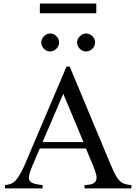

<svg xmlns="http://www.w3.org/2000/svg" viewBox="-20 -1048 759 1068"><path d="M710.9 0H450.2V-18.6Q496.1 -19.5 508.8 -35.4Q521.5 -51.3 515.1 -75.9Q508.8 -100.6 497.6 -127L458 -222.2H201.2L156.2 -116.7Q144 -86.4 140.9 -65.9Q137.7 -45.4 154.1 -33.9Q170.4 -22.5 216.8 -18.6V0H7.3V-18.6Q49.8 -21.5 71.8 -49.6Q93.8 -77.6 117.7 -131.8L350.1 -677.7H367.7L597.7 -127Q617.2 -81.1 632.3 -58.6Q647.5 -36.1 665.5 -28.3Q683.6 -20.5 710.9 -18.6ZM444.3 -257.8 332 -526.4 216.8 -257.8ZM508.8 -812Q508.8 -792 493.9 -776.9Q479 -761.7 458.5 -761.7Q438.5 -761.7 423.6 -777.1Q408.7 -792.5 408.7 -812Q408.7 -830.6 424.3 -846.2Q439.9 -861.8 458.5 -861.8Q479 -861.8 493.9 -846.9Q508.8 -832 508.8 -812ZM308.6 -812Q308.6 -792 293.7 -776.9Q278.8 -761.7 258.3 -761.7Q238.8 -761.7 224.1 -777.1Q209.5 -792.5 209.5 -812Q209.5 -830.6 224.6 -846.2Q239.7 -861.8 258.3 -861.8Q278.8 -861.8 293.7 -846.9Q308.6 -832 308.6 -812ZM515.6 -974.1H201.7V-1028.3H515.6Z"/></svg>

Font: BabelStone Roman
Style: Regular
Weight: 400
Designer: Walt Agee, Victor Gaultney, Peter Martin, Debbi Hosken, Becca Hirsbrunner (SIL); Andrew West (BabelStone)
Foundry: BabelStone
Version: Version 16.000